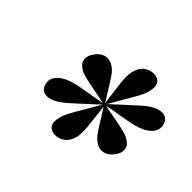

<svg xmlns="http://www.w3.org/2000/svg" viewBox="-103 -875 715 715"><g transform="rotate(45 254.5 -518.0)"><path d="M509.3 -607.9Q509.3 -575.7 467.8 -554.7Q450.7 -546.4 431.2 -541.7Q411.6 -537.1 370.1 -529.8Q332.5 -523.9 307.1 -518.6Q331.1 -513.2 362.3 -507.8Q400.9 -500.5 419.7 -495.6Q438.5 -490.7 450.7 -482.4Q471.7 -468.8 471.7 -448.2Q471.7 -430.7 457 -412.6Q438 -388.2 412.6 -388.2Q397.9 -388.2 383.3 -397.9Q370.6 -406.7 359.9 -420.9Q349.1 -435.1 331.5 -464.4L303.2 -509.3Q304.2 -496.6 309.1 -454.6Q314.9 -411.1 314.9 -388.7Q314.9 -372.1 312.5 -360.8Q305.2 -333 288.1 -320.1Q271 -307.1 250.5 -307.1Q233.9 -307.1 223.1 -315.7Q212.4 -324.2 212.4 -342.3Q212.4 -349.6 214.8 -360.8Q218.8 -378.9 229.7 -399.7Q240.7 -420.4 263.7 -458.5Q281.7 -488.3 295.4 -512.7L248 -469.2Q213.4 -437 195.1 -421.4Q176.8 -405.8 160.2 -397Q142.1 -387.7 126 -387.7Q99.6 -387.7 91.8 -412.6Q88.9 -419.9 88.9 -427.7Q88.9 -459.5 130.4 -481Q148.4 -489.7 170.7 -494.9Q192.9 -500 231.9 -506.3Q265.1 -511.7 292.5 -517.1Q254.9 -524.9 235.8 -528.3Q197.3 -535.6 178.5 -540.5Q159.7 -545.4 147.5 -553.7Q127 -566.9 127 -587.9Q127 -605.5 141.6 -623.5Q160.6 -647.9 185.5 -647.9Q200.7 -647.9 215.3 -638.2Q228.5 -629.9 239 -615.5Q249.5 -601.1 267.6 -571.3Q285.2 -542 297.9 -522.9Q297.4 -525.4 291.5 -569.3Q283.7 -622.1 283.7 -645.5Q283.7 -661.1 286.6 -674.8Q293 -702.6 310.3 -715.8Q327.6 -729 348.1 -729Q364.7 -729 375.2 -720.2Q385.7 -711.4 385.7 -693.4Q385.7 -686 383.3 -674.8Q379.9 -657.7 369.6 -637.9Q359.4 -618.2 338.9 -584Q314.9 -543 305.2 -525.4Q320.8 -539.6 354 -570.3Q387.2 -601.1 404.5 -616Q421.9 -630.9 438 -639.2Q456.5 -648.4 472.2 -648.4Q498.5 -648.4 506.3 -623.5Q509.3 -616.2 509.3 -607.9Z"/></g></svg>

Font: TypoPRO Playfair Display
Style: Bold Italic
Weight: 700
Italic angle: -14.9847°
Designer: Claus Eggers Sørensen
Foundry: Claus Eggers Sørensen
Version: Version 1.004;PS 001.004;hotconv 1.0.70;makeotf.lib2.5.58329